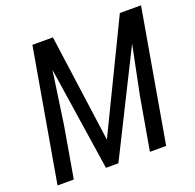

<svg xmlns="http://www.w3.org/2000/svg" viewBox="-125 -841 983 970"><g transform="rotate(-20 366.5 -355.5)"><path d="M175.8 -710.9H257.3L336.9 -132.3L617.2 -710.9H705.6L350.6 0H283.7ZM147 -710.9H221.2L158.2 -274.4L110.8 0H23.4ZM656.2 -710.9H731L607.4 0H520L569.3 -282.2Z"/></g></svg>

Font: Roboto Condensed
Style: Italic
Weight: 400
Italic angle: -12°
Designer: Christian Robertson
Foundry: Google
Version: Version 3.0